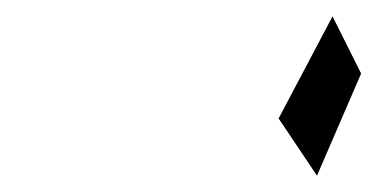

<svg xmlns="http://www.w3.org/2000/svg" viewBox="-20 -901 462 235"><path d="M321 -756 368 -686 422 -811 387 -881Z"/></svg>

Font: bitstorm
Style: ultextobl
Weight: 400
Version: Version 0.2